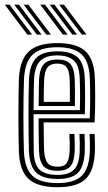

<svg xmlns="http://www.w3.org/2000/svg" viewBox="-40 -793 461 822"><path d="M206.8 8.5Q122.2 8.5 83.5 -25.9Q44.8 -60.2 41 -141Q40 -169 39.4 -210.6Q38.8 -252.2 38.8 -298.1Q38.8 -344 39.4 -386Q40 -428 41 -457Q45.5 -539 84.5 -573.8Q123.5 -608.5 205.5 -608.5Q286.8 -608.5 324.6 -574.8Q362.5 -541 366 -461Q366.8 -444 367.1 -422.2Q367.5 -400.5 367.5 -375.5Q367.5 -350.5 367 -323.5Q366.5 -296.5 365 -269H146.8Q147 -246.8 147.2 -224.8Q147.5 -202.8 147.9 -183.4Q148.2 -164 148.8 -149.2Q150.8 -111.8 163.5 -95.5Q176.2 -79.2 206.8 -79.2Q233.8 -79.2 245 -94.1Q256.2 -109 258 -146.2Q258.8 -158 258.5 -176.9Q258.2 -195.8 257 -219.5H278.8Q279.8 -195.8 280 -176.9Q280.2 -158 279.8 -145.2Q277.8 -99.2 261.1 -80.5Q244.5 -61.8 206.8 -61.8Q165.2 -61.8 147 -81.1Q128.8 -100.5 127 -147Q126.5 -163.8 126 -187Q125.5 -210.2 125.4 -236.1Q125.2 -262 125.2 -286.5H344.2Q345.2 -310.2 345.6 -334.2Q346 -358.2 346 -381Q346 -403.8 345.6 -423.9Q345.2 -444 344.5 -460Q341 -532 308 -561.4Q275 -590.8 205.5 -590.8Q133.2 -590.8 100 -559.5Q66.8 -528.2 62.8 -455.8Q61.5 -425.8 60.9 -383.5Q60.2 -341.2 60.2 -296Q60.2 -250.8 60.9 -210.2Q61.5 -169.8 62.5 -143Q66 -71.2 99.1 -40.2Q132.2 -9.2 206.8 -9.2Q278 -9.2 309.5 -39.8Q341 -70.2 344.5 -142Q345 -153 345 -166Q345 -179 344.6 -192.6Q344.2 -206.2 343.5 -219.5H365Q366 -201.2 366.5 -180.1Q367 -159 366 -141.2Q362.5 -60.5 325.8 -26Q289 8.5 206.8 8.5ZM206.8 -26.8Q144.2 -26.8 115.8 -53.4Q87.2 -80 84 -143.8Q83 -171.8 82.5 -212.8Q82 -253.8 82 -299.1Q82 -344.5 82.5 -385.6Q83 -426.8 84.2 -454.2Q87.8 -519 116.1 -546.1Q144.5 -573.2 205.5 -573.2Q263.8 -573.2 291.9 -548Q320 -522.8 322.8 -459.5Q323.8 -442.2 324.1 -418Q324.5 -393.8 324.4 -364.8Q324.2 -335.8 323.2 -304H103.8Q103.5 -256.8 103.8 -220.5Q104 -184.2 104.5 -145.5Q105.2 -91 128.5 -67.6Q151.8 -44.2 206.8 -44.2Q253.2 -44.2 275.9 -65.6Q298.5 -87 301.2 -143.2Q301.8 -158.8 301.5 -178.1Q301.2 -197.5 300.2 -219.5H321.8Q322.8 -199.2 323.1 -179.6Q323.5 -160 322.8 -142.8Q320 -79.5 293.5 -53.1Q267 -26.8 206.8 -26.8ZM103.8 -321.5H302Q302.8 -349.5 302.8 -375Q302.8 -400.5 302.4 -422Q302 -443.5 301.2 -459Q298.8 -514.8 274.8 -535.2Q250.8 -555.8 205.5 -555.8Q156 -555.8 132.4 -532.6Q108.8 -509.5 105.8 -453Q105 -435 104.5 -398.5Q104 -362 103.8 -321.5ZM125.2 -339.2Q125.5 -357 125.8 -376.8Q126 -396.5 126.4 -415.9Q126.8 -435.2 127.2 -451.8Q129.8 -499 148 -518.6Q166.2 -538.2 205.5 -538.2Q244 -538.2 260.9 -519.5Q277.8 -500.8 279.8 -457Q280.2 -445.8 280.6 -427.5Q281 -409.2 281 -386.5Q281 -363.8 280.5 -339.2ZM147.2 -356.8H259Q259.2 -377.2 259.2 -396.6Q259.2 -416 258.9 -431.6Q258.5 -447.2 258 -456.2Q256.5 -491.5 244.4 -506.1Q232.2 -520.8 205.5 -520.8Q176.8 -520.8 163.8 -505Q150.8 -489.2 149 -450.8Q148.5 -437.8 148.1 -423.1Q147.8 -408.5 147.5 -392.1Q147.2 -375.8 147.2 -356.8ZM158 -645 61.2 -773H81.5L178.2 -645ZM77 -645 -19.5 -773H0.8L97.2 -645ZM117.5 -645 21 -773H41.2L137.8 -645ZM310.2 -645 213.5 -773H233.8L330.2 -645ZM229.2 -645 132.5 -773H152.8L249.5 -645ZM269.8 -645 173 -773H193.2L290 -645Z"/></svg>

Font: Big Shoulders Inline Display Thin
Style: Bold
Weight: 700
Version: Version 2.002